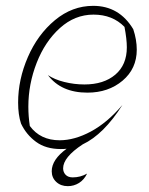

<svg xmlns="http://www.w3.org/2000/svg" viewBox="-20 -500 511 657"><path d="M414 -338Q414 -366 406 -408Q365 -450 300 -450Q236 -450 185 -404Q134 -358 105.5 -285Q77 -212 77 -135Q77 -102 82 -69Q118 -20 184 -20Q235 -20 291 -50Q347 -80 399 -141Q335 -40 263 -6Q196 38 196 76Q196 89 204.5 98Q213 107 229 107Q255 107 278 94Q268 115 250.5 126Q233 137 212 137Q188 137 172.5 122.5Q157 108 157 86Q157 46 208 9Q202 10 188 10Q137 10 103.5 -14.5Q70 -39 52 -77Q42 -107 42 -149Q42 -228 75.5 -305Q109 -382 168 -431Q227 -480 299 -480Q388 -480 436 -400Q448 -364 448 -330Q448 -265 399.5 -224Q351 -183 279 -183Q189 -183 144 -243Q166 -228 200 -219.5Q234 -211 269 -211Q335 -211 374.5 -244.5Q414 -278 414 -338Z"/></svg>

Font: Srisakdi
Style: Regular
Weight: 400
Designer: Cadson Demak Co.,Ltd.
Foundry: Cadson Demak Co.,Ltd.
Version: Version 1.000